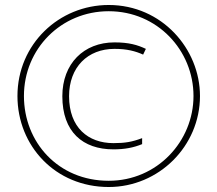

<svg xmlns="http://www.w3.org/2000/svg" viewBox="-20 -742 872 770"><path d="M416 8C617 8 782 -156 782 -357C782 -546 629 -722 416 -722C217 -722 50 -565 50 -357C50 -157 202 8 416 8ZM416 -17C213 -17 76 -172 76 -357C76 -546 225 -697 416 -697C611 -697 756 -540 756 -357C756 -176 611 -17 416 -17ZM435 -143C480 -143 516 -150 550 -164V-188C510 -173 482 -168 435 -168C333 -168 257 -231 257 -356C257 -473 332 -546 439 -546C489 -546 523 -537 554 -523L565 -546C531 -562 497 -572 439 -572C316 -572 230 -487 230 -356C230 -213 312 -143 435 -143Z"/></svg>

Font: Noto Sans Gujarati UI Thin
Style: Regular
Weight: 100
Designer: Jelle Bosma - Monotype Design Team, Universal Thirst
Foundry: Monotype Imaging Inc.
Version: Version 2.106